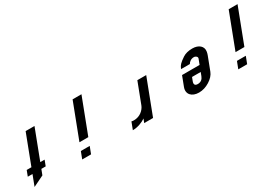

<svg xmlns="http://www.w3.org/2000/svg" viewBox="21 -1456 3188 2252"><g transform="rotate(-30 1614.5 -330.5)"><path d="M408.8 -620H288.8L135.6 -219H71.8L43.2 -144H106.9L51.9 0L199.4 -72L226.9 -144H285.7L314.3 -219H255.6Z M1072 -667H952L770 -191H890ZM853 -94H733L697 0H817Z M1420.4 -98 1382.9 0C1449.7 0 1517.5 -26.6 1559.7 -57L1540.2 -6H1660.2L1842.1 -482H1722.1L1615.5 -203C1595 -149.3 1536.8 -94 1452.6 -94C1441.1 -94 1429.7 -95.7 1420.4 -98Z M2430.8 -385C2455.2 -385 2479.1 -364.3 2471 -343L2443.8 -272H2206.3L2155.9 -140C2123.6 -55.4 2180.6 6 2277.6 6C2326.8 6 2374.6 -8.5 2421.1 -37.5C2467.6 -66.5 2498.4 -100.7 2513.4 -140L2582.6 -321C2587.9 -335 2591.9 -349.2 2594.4 -363.5C2607.2 -435 2549.8 -482 2465.3 -482C2412 -482 2368.6 -470.8 2335 -448.5C2301.5 -426.2 2278 -407.7 2264.4 -393C2250.9 -378.3 2241.4 -363.7 2235.8 -349L2231.6 -338H2350.3C2363.6 -361.7 2390.9 -385 2430.8 -385ZM2314.8 -88C2272.2 -88 2265.6 -113.2 2278.6 -147L2296.5 -194H2414L2396.1 -147C2383.4 -113.8 2359.3 -88 2314.8 -88Z M3186 -667H3066L2884 -191H3004ZM2967 -94H2847L2811 0H2931Z"/></g></svg>

Font: Din Kursivschrift
Style: Extended Italic
Weight: 400
Version: Version 1.089